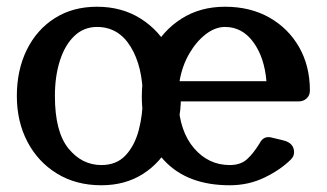

<svg xmlns="http://www.w3.org/2000/svg" viewBox="-20 -540 970 570"><path d="M268 -520Q342 -520 398 -484.5Q454 -449 485.5 -388Q517 -327 517 -250Q517 -176 487.5 -117Q458 -58 405 -24Q352 10 281 10Q206 10 149.5 -24.5Q93 -59 61.5 -119Q30 -179 30 -255Q30 -332 59.5 -392Q89 -452 142.5 -486Q196 -520 268 -520ZM268 -460Q229 -460 201 -433.5Q173 -407 158 -360.5Q143 -314 143 -255Q143 -149 183 -99.5Q223 -50 281 -50Q326 -50 353 -79Q380 -108 392 -154Q404 -200 404 -250Q404 -342 368 -401Q332 -460 268 -460ZM844 -67Q813 -36 765.5 -13Q718 10 662 10Q538 10 469.5 -61.5Q401 -133 401 -254Q401 -330 432.5 -390Q464 -450 519.5 -485Q575 -520 648 -520Q723 -520 779.5 -488Q836 -456 868 -400Q900 -344 900 -271Q900 -257 890.5 -248Q881 -239 867 -239H509Q513 -150 556 -100Q599 -50 662 -50Q694 -50 713 -67Q732 -84 751 -115Q762 -137 785 -132L822 -123Q853 -115 853 -88Q853 -76 844 -67ZM648 -460Q619 -460 591 -438.5Q563 -417 542 -381Q521 -345 513 -299H771Q765 -370 732 -415Q699 -460 648 -460Z"/></svg>

Font: Yusei Magic
Style: Regular
Weight: 400
Designer: Tanukizamurai
Foundry: Yusei Magic Project
Version: Version 1.200